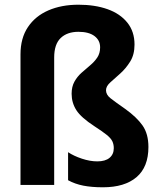

<svg xmlns="http://www.w3.org/2000/svg" viewBox="-20 -785 682 815"><path d="M551 -596Q551 -553 532.5 -523.5Q514 -494 490.5 -473Q467 -452 448.5 -435.5Q430 -419 430 -402Q430 -383 449 -368Q468 -353 511 -323Q560 -288 585 -252.5Q610 -217 610 -161Q610 -76 559.5 -33Q509 10 417 10Q369 10 333.5 3Q298 -4 269 -20V-139Q293 -123 327.5 -111.5Q362 -100 393 -100Q427 -100 445 -115Q463 -130 463 -156Q463 -172 457 -185Q451 -198 433 -212.5Q415 -227 381 -249Q324 -286 304 -317.5Q284 -349 284 -387Q284 -417 296 -438.5Q308 -460 326 -476Q344 -492 362.5 -507.5Q381 -523 393 -541Q405 -559 405 -584Q405 -614 381 -632Q357 -650 313 -650Q265 -650 237.5 -623.5Q210 -597 210 -541V0H67V-554Q67 -623 98.5 -670Q130 -717 185.5 -741Q241 -765 313 -765Q383 -765 436.5 -746Q490 -727 520.5 -689Q551 -651 551 -596Z"/></svg>

Font: Noto Sans Khmer UI SemiCondensed
Style: Bold
Weight: 700
Width: 4
Designer: Danh Hong and the Monotype Design Team
Foundry: Monotype Imaging Inc.
Version: Version 2.002; ttfautohint (v1.8.4.7-5d5b)